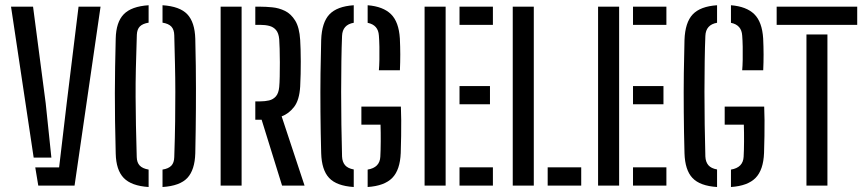

<svg xmlns="http://www.w3.org/2000/svg" viewBox="-20 -722 3364 747"><path d="M22.9 -696H108.6L157.8 -320.4L179.9 -108.8H111ZM117.2 -70.7H210L239.5 -320.4L285.6 -696H371.2L270.1 0H128.9Z M558.2 5.6Q491.3 1.3 461.4 -29.6Q431.6 -60.4 430.2 -124.9Q428.3 -194.2 427.6 -251.3Q426.9 -308.4 426.9 -359.8Q426.9 -411.1 427.9 -462.5Q428.8 -513.9 430.2 -571.7Q431.6 -635.7 461.4 -666.5Q491.3 -697.3 558.2 -701.6V-633.8Q535.2 -630.1 524.3 -619.2Q513.3 -608.3 512.4 -586.8Q509.8 -513.3 508.6 -455.2Q507.3 -397 507.6 -344.5Q507.8 -292 508.9 -236Q510 -180 512 -110.8Q512.5 -89.7 523.5 -78Q534.4 -66.3 558.2 -62.2ZM612.3 5.6V-62.2Q635.6 -65.9 646.6 -77.4Q657.5 -88.9 658 -110.8Q660.6 -188.1 661.4 -249.6Q662.2 -311.1 662.1 -364.8Q662.1 -418.6 660.8 -471.4Q659.6 -524.3 658 -584.6Q657.5 -607 646.6 -618.6Q635.7 -630.1 612.3 -633.8V-701.6Q679.6 -697.3 708.8 -666.4Q737.9 -635.6 739.8 -571.1Q741.3 -512.4 741.8 -465.4Q742.4 -418.4 742.4 -377.9Q742.5 -337.4 742.2 -298.7Q742 -259.9 741.4 -218Q740.8 -176.1 739.8 -125.5Q737.9 -60.9 709 -29.8Q680 1.3 612.3 5.6Z M838.4 0V-696H920V0ZM1164.9 0H1077.4L997.9 -256.2H973.3V-327.6H992.7Q1011 -327.6 1026.9 -331.3Q1042.8 -335 1053.4 -347.1Q1064 -359.3 1066.3 -383.5Q1067.8 -398.3 1068.3 -424.3Q1068.8 -450.3 1068.8 -478.9Q1068.8 -507.5 1068 -532.4Q1067.3 -557.2 1066.3 -569.7Q1064.1 -593.3 1053.9 -605.2Q1043.7 -617.1 1028 -621.2Q1012.3 -625.3 993.1 -625.3H973.3V-696H993.1Q1014.2 -696 1039.6 -693.5Q1065 -691.1 1088.5 -679.7Q1112.1 -668.3 1128.5 -641.8Q1144.9 -615.2 1147.9 -566.5Q1148.9 -551.3 1149.5 -529.8Q1150.2 -508.4 1150.2 -483.5Q1150.2 -458.6 1149.7 -433.5Q1149.3 -408.3 1147.9 -385.3Q1144.7 -332.4 1124.1 -305.9Q1103.5 -279.4 1075.8 -269.3Z M1356.3 5.6Q1289.7 1.3 1260.6 -29.6Q1231.5 -60.4 1229.6 -126.1Q1227.4 -206.8 1226.8 -285.9Q1226.1 -365.1 1227 -436.8Q1227.9 -508.5 1229.6 -566.5Q1232 -634.7 1261.6 -666Q1291.3 -697.3 1356.3 -701.6V-633.4Q1312.5 -625.9 1310.8 -582.2Q1309 -539.7 1308.2 -483.7Q1307.3 -427.8 1307.3 -365Q1307.3 -302.2 1308.2 -237.7Q1309 -173.3 1310.8 -113Q1311.8 -91.9 1322.5 -79.3Q1333.3 -66.8 1356.3 -62.7ZM1410.4 5.6V-62.2Q1457.5 -69.9 1459.7 -112.2Q1461.1 -136.7 1461.3 -172.1Q1461.5 -207.5 1460.5 -236.9H1386V-307.3H1539.7Q1540.8 -283.7 1541 -254.7Q1541.2 -225.6 1540.7 -193.3Q1540.1 -161 1539.1 -126.7Q1536.5 -60.9 1506.2 -29.9Q1475.9 1.2 1410.4 5.6ZM1454.1 -448.7Q1455.6 -465 1456.1 -489.7Q1456.6 -514.5 1456.1 -540.2Q1455.6 -565.8 1454.1 -583.6Q1451.6 -625 1410.4 -633.2V-701.6Q1470.6 -696.8 1501.2 -666.8Q1531.7 -636.8 1535.7 -572.3Q1537.2 -541 1537.3 -510.3Q1537.3 -479.5 1535.9 -448.7Z M1631.9 0V-696H1713.8V0ZM1767.8 0V-71.1H1897.7V0ZM1767.8 -316.4V-387.2H1886.3V-316.4ZM1767.8 -625.3V-696H1897.7V-625.3Z M1974.9 0V-696H2056.8V0ZM2110.8 0V-71.1H2241.3V0Z M2306.9 0V-696H2388.8V0ZM2442.8 0V-71.1H2572.7V0ZM2442.8 -316.4V-387.2H2561.3V-316.4ZM2442.8 -625.3V-696H2572.7V-625.3Z M2769.8 5.6Q2703.2 1.3 2674.1 -29.6Q2645 -60.4 2643.1 -126.1Q2640.9 -206.8 2640.3 -285.9Q2639.6 -365.1 2640.5 -436.8Q2641.4 -508.5 2643.1 -566.5Q2645.5 -634.7 2675.1 -666Q2704.8 -697.3 2769.8 -701.6V-633.4Q2726 -625.9 2724.3 -582.2Q2722.5 -539.7 2721.7 -483.7Q2720.8 -427.8 2720.8 -365Q2720.8 -302.2 2721.7 -237.7Q2722.5 -173.3 2724.3 -113Q2725.3 -91.9 2736 -79.3Q2746.8 -66.8 2769.8 -62.7ZM2823.9 5.6V-62.2Q2871 -69.9 2873.2 -112.2Q2874.6 -136.7 2874.8 -172.1Q2875 -207.5 2874 -236.9H2799.5V-307.3H2953.2Q2954.3 -283.7 2954.5 -254.7Q2954.7 -225.6 2954.2 -193.3Q2953.6 -161 2952.6 -126.7Q2950 -60.9 2919.7 -29.9Q2889.4 1.2 2823.9 5.6ZM2867.6 -448.7Q2869.1 -465 2869.6 -489.7Q2870.1 -514.5 2869.6 -540.2Q2869.1 -565.8 2867.6 -583.6Q2865.1 -625 2823.9 -633.2V-701.6Q2884.1 -696.8 2914.7 -666.8Q2945.2 -636.8 2949.2 -572.3Q2950.7 -541 2950.8 -510.3Q2950.8 -479.5 2949.4 -448.7Z M3117.6 0V-588H3199.2V0ZM3001.7 -625.3V-696H3315.1V-625.3Z"/></svg>

Font: Big Shoulders Stencil Text SC Thin
Style: Regular
Weight: 100
Designer: Patric King
Foundry: XO Type Co
Version: Version 2.001